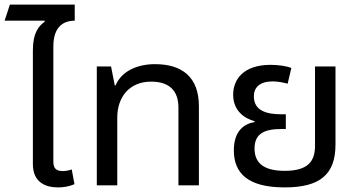

<svg xmlns="http://www.w3.org/2000/svg" viewBox="-33 -806 1560 835"><path d="M292 -716V-786H10L-13 -716H161L162 -712C134 -692 110 -662 110 -587V-92C110 -14 164 9 219 9C241 9 265 6 291 -5L279 -69C267 -65 253 -62 241 -62C211 -62 199 -74 199 -103V-604C199 -689 242 -716 292 -716Z M388 0H477V-295C477 -384 530 -451 624 -451C702 -451 743 -413 743 -338V0H832V-344C832 -470 760 -527 641 -527C556 -527 493 -491 470 -435H466L450 -517H388Z M1205 9C1357 9 1426 -46 1426 -177V-517H1337V-172C1337 -104 1306 -63 1205 -63C1102 -63 1074 -107 1074 -160C1074 -221 1111 -245 1191 -245H1210V-309H1191C1131 -309 1071 -322 1071 -387C1071 -426 1097 -452 1153 -452C1178 -452 1203 -446 1218 -442L1234 -510C1215 -519 1176 -524 1144 -524C1025 -524 981 -460 981 -394C981 -322 1033 -290 1074 -279V-275C1030 -268 984 -238 984 -152C984 -54 1043 9 1205 9Z"/></svg>

Font: Noto Sans Thai UI
Style: Regular
Weight: 400
Designer: Monotype Design Team
Foundry: Monotype Imaging Inc.
Version: Version 1.901